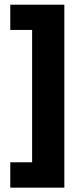

<svg xmlns="http://www.w3.org/2000/svg" viewBox="-20 -696 360 840"><path d="M25 125H261.5V-675.5H25V-565H120.5V14H25Z"/></svg>

Font: Anek Malayalam Medium
Style: Bold
Weight: 700
Version: Version 1.003